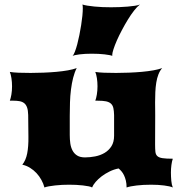

<svg xmlns="http://www.w3.org/2000/svg" viewBox="-20 -828 791 848"><path d="M78.6 -100.6Q94.2 -120.1 100.1 -150.4Q106 -180.7 105.5 -223.1L104.5 -319.8Q104 -340.8 99.6 -353.3Q95.2 -365.7 86.9 -372.3Q78.6 -378.9 66.4 -381.1Q54.2 -383.3 38.6 -383.3H23.4Q27.3 -393.1 30.3 -410.4Q33.2 -427.7 33.2 -446.8Q33.2 -465.3 30.5 -482.7Q27.8 -500 23.4 -510.3Q38.6 -507.8 62.5 -506.8Q86.4 -505.9 115.2 -505.9Q142.6 -505.9 172.1 -507.1Q201.7 -508.3 229 -510.7Q256.3 -513.2 279.8 -517.3Q303.2 -521.5 318.8 -527.3Q309.1 -508.3 303 -484.1Q296.9 -460 293.5 -432.6Q290 -405.3 289.1 -375.7Q288.1 -346.2 288.1 -316.4V-231.4Q288.1 -212.4 290.5 -194.8Q293 -177.2 300.3 -163.3Q307.6 -149.4 320.8 -141.1Q334 -132.8 355.5 -132.8Q377.4 -132.8 400.1 -137.2Q422.9 -141.6 441.7 -152.6Q460.4 -163.6 472.2 -182.1Q483.9 -200.7 483.9 -228.5V-319.8Q483.4 -338.4 480.7 -350.6Q478 -362.8 470.2 -370.1Q462.4 -377.4 448.5 -380.4Q434.6 -383.3 411.1 -383.3H400.9Q404.8 -393.1 407.7 -410.4Q410.6 -427.7 410.6 -446.8Q410.6 -465.3 408 -482.7Q405.3 -500 400.9 -510.3Q416 -507.8 439.9 -506.8Q463.9 -505.9 492.7 -505.9Q520 -505.9 549.6 -507.1Q579.1 -508.3 606.4 -510.7Q633.8 -513.2 657.2 -517.3Q680.7 -521.5 696.3 -527.3Q686 -515.6 679.7 -499.3Q673.3 -482.9 670.2 -463.1Q667 -443.4 666 -420.9Q665 -398.4 665 -375.5Q665 -360.4 665.3 -345.5Q665.5 -330.6 665.5 -316.4L665 -190.4Q665 -170.4 666.3 -158Q667.5 -145.5 674.8 -138.7Q682.1 -131.8 698 -129.4Q713.9 -127 743.2 -127Q739.3 -115.7 737.1 -99.4Q734.9 -83 734.9 -66.4Q734.9 -47.9 736.6 -29.5Q738.3 -11.2 743.2 0Q731.4 -5.4 705.1 -8.8Q678.7 -12.2 647.5 -12.2Q612.3 -12.2 583.5 -8.8Q554.7 -5.4 539.1 0Q539.1 -17.1 535.9 -30.3Q532.7 -43.5 527.8 -53.7Q522.9 -64 516.6 -71.3Q510.3 -78.6 503.9 -84Q483.4 -80.1 464.4 -70.8Q445.3 -61.5 429.4 -49.6Q413.6 -37.6 402.3 -24.4Q391.1 -11.2 386.7 0Q382.8 -2.9 371.8 -5.1Q360.8 -7.3 346.4 -9Q332 -10.7 315.9 -11.5Q299.8 -12.2 285.2 -12.2Q270.5 -12.2 254.6 -11.5Q238.8 -10.7 223.6 -9Q208.5 -7.3 196 -5.1Q183.6 -2.9 176.3 0Q171.9 -17.1 162.8 -33.4Q153.8 -49.8 141.1 -63.5Q128.4 -77.1 112.5 -86.9Q96.7 -96.7 78.6 -100.6ZM300.8 -581.1Q305.7 -586.4 311 -600.3Q316.4 -614.3 321.3 -632.8Q326.2 -651.4 330.6 -673.3Q335 -695.3 338.4 -716.8Q341.8 -738.3 343.8 -757.8Q345.7 -777.3 345.7 -791Q345.7 -802.2 344.2 -808.1Q352.5 -805.2 366.5 -803Q380.4 -800.8 397.2 -799.1Q414.1 -797.4 433.1 -796.6Q452.1 -795.9 470.7 -795.9Q488.3 -795.9 507.3 -796.6Q526.4 -797.4 543.9 -798.8Q561.5 -800.3 575.9 -802.5Q590.3 -804.7 598.1 -808.1Q585.9 -798.8 572 -781Q558.1 -763.2 544.7 -741.2Q531.2 -719.2 518.6 -695.3Q505.9 -671.4 496.3 -649.7Q486.8 -627.9 481.2 -610.6Q475.6 -593.3 475.6 -584.5Q475.6 -582 476.1 -581.1Q472.2 -583 463.1 -584.7Q454.1 -586.4 441.9 -587.9Q429.7 -589.4 415 -590.1Q400.4 -590.8 385.3 -590.8Q370.6 -590.8 356.9 -590.1Q343.3 -589.4 331.8 -587.9Q320.3 -586.4 312.3 -584.7Q304.2 -583 300.8 -581.1Z"/></svg>

Font: Arbutus
Style: Regular
Weight: 400
Designer: Karolina Lach
Foundry: Sorkin Type Co.
Version: Version 1.002